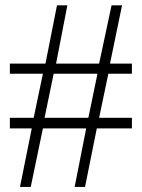

<svg xmlns="http://www.w3.org/2000/svg" viewBox="-20 -698 540 732"><path d="M184.6 -417 149.9 -249H316.9L351.6 -417ZM349.1 -208.5 304.2 14.6H264.6L308.6 -208.5H143.6L97.2 14.6H56.2L101.1 -208.5H17.6V-249H108.4L143.6 -417H17.6V-455.6H153.3L197.3 -677.7H236.8L193.8 -455.6H357.9L405.3 -677.7H445.3L399.4 -455.6H482.9V-417H393.1L357.9 -249H482.9V-208.5Z"/></svg>

Font: GodaGr
Style: Regular
Weight: 400
Version: 1.0.0